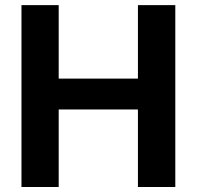

<svg xmlns="http://www.w3.org/2000/svg" viewBox="-20 -748 787 768"><path d="M65.9 0V-727.5H214.8V-433.6H531.7V-727.5H681.2V0H531.7V-310.1H214.8V0Z"/></svg>

Font: Inter
Style: Bold
Weight: 700
Designer: Rasmus Andersson
Foundry: rsms
Version: Version 4.001;git-9221beed3